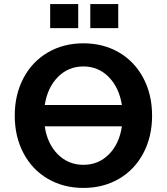

<svg xmlns="http://www.w3.org/2000/svg" viewBox="-20 -925 828 953"><path d="M570.8 -37.6Q493.2 7.8 394 7.8Q294.9 7.8 217.3 -37.6Q139.6 -83 96.4 -165Q53.2 -247.1 53.2 -351.1Q53.2 -455.1 96.4 -537.1Q139.6 -619.1 217.3 -664.6Q294.9 -710 394 -710Q493.2 -710 570.8 -664.6Q648.4 -619.1 691.7 -537.1Q734.9 -455.1 734.9 -351.1Q734.9 -247.1 691.7 -165Q648.4 -83 570.8 -37.6ZM585 -297.9H202.1Q214.8 -210.9 267.1 -158.9Q319.3 -106.9 394 -106.9Q468.8 -106.9 520.5 -158.9Q572.3 -210.9 585 -297.9ZM394 -595.2Q319.3 -595.2 267.6 -543Q215.8 -490.7 202.1 -403.8H585Q571.3 -490.7 519.5 -543Q467.8 -595.2 394 -595.2ZM368.2 -785.2H229V-904.8H368.2ZM566.9 -785.2H428.2V-904.8H566.9Z"/></svg>

Font: LT Superior
Style: Bold
Weight: 400
Designer: Daniel Lyons
Foundry: LyonsType
Version: Version 1.000